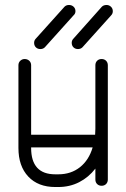

<svg xmlns="http://www.w3.org/2000/svg" viewBox="-20 -746 506 771"><path d="M413 -25Q413 -14 406 -7Q399 0 388 0Q377 0 370 -7Q363 -14 363 -25V-69Q336 -34 298 -14.5Q260 5 214 5H202Q133 5 93.5 -37Q54 -79 54 -152V-484Q54 -495 61.5 -502Q69 -509 79 -509Q90 -509 97.5 -502Q105 -495 105 -484V-205H362Q363 -216 363 -229V-484Q363 -495 370 -502Q377 -509 388 -509Q399 -509 406 -502Q413 -495 413 -484ZM202 -46H214Q265 -46 301 -74.5Q337 -103 352 -154H105V-152Q105 -46 202 -46ZM239 -719Q246 -726 257 -726Q268 -726 275.5 -719Q283 -712 283 -701Q283 -691 275 -684L160 -556Q153 -549 142 -549Q131 -549 124 -556Q117 -563 117 -574Q117 -584 124 -591ZM389 -719Q396 -726 408 -726Q418 -726 425.5 -719Q433 -712 433 -701Q433 -691 426 -684L311 -556Q304 -549 293 -549Q282 -549 275 -556Q268 -563 268 -574Q268 -584 275 -591Z"/></svg>

Font: Libertine Sup
Style: Regular
Weight: 400
Designer: Bastien Sozeau
Foundry: NBR — Bastien Sozeau
Version: Version 2.003; ttfautohint (v1.8.4.7-5d5b);gftools[0.9.33]